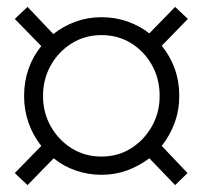

<svg xmlns="http://www.w3.org/2000/svg" viewBox="-20 -523 589 558"><path d="M60 15 23 -20 100 -99Q76 -129 63 -166Q50 -203 50 -244Q50 -286 63 -323Q76 -360 100 -389L23 -468L60 -503L135 -424Q164 -447 199.5 -460Q235 -473 275 -473Q315 -473 350.5 -460.5Q386 -448 414 -426L489 -503L526 -468L450 -390Q474 -361 487.5 -324Q501 -287 501 -245Q501 -203 487.5 -166Q474 -129 450 -99L525 -20L489 15L414 -63Q385 -41 350 -28Q315 -15 275 -15Q236 -15 200 -27.5Q164 -40 136 -63ZM275 -68Q323 -68 361 -92Q399 -116 421.5 -156Q444 -196 444 -244Q444 -294 421.5 -334Q399 -374 361 -397.5Q323 -421 275 -421Q227 -421 188.5 -397Q150 -373 127.5 -333Q105 -293 105 -244Q105 -195 128 -155Q151 -115 189 -91.5Q227 -68 275 -68Z"/></svg>

Font: Nunito Sans 10pt SemiCondensed Light
Style: Regular
Weight: 300
Width: 4
Designer: Vernon Adams
Foundry: Vernon Adams
Version: Version 3.101;gftools[0.9.27]